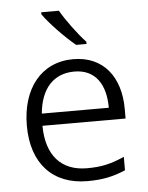

<svg xmlns="http://www.w3.org/2000/svg" viewBox="-54 -810 665 865"><g transform="rotate(-5 278.0 -378.0)"><path d="M245 -766H165V-757C192 -717 261 -645 309 -606H356V-616C320 -654 270 -722 245 -766ZM290 -543C144 -543 56 -429 56 -262C56 -91 150 10 307 10C377 10 425 -1 479 -24V-85C421 -59 377 -48 310 -48C193 -48 127 -122 126 -256H502V-300C502 -443 427 -543 290 -543ZM290 -487C386 -487 431 -416 431 -311H128C138 -423 196 -487 290 -487Z"/></g></svg>

Font: Noto Kufi Arabic Light
Style: Regular
Weight: 300
Designer: Monotype Design Team, David Williams, Khaled Hosny
Foundry: Google LLC
Version: Version 2.109